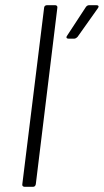

<svg xmlns="http://www.w3.org/2000/svg" viewBox="-20 -720 400 740"><path d="M66 -10 150 -690Q150 -694 153 -697Q156 -700 161 -700H193Q197 -700 199.5 -697Q202 -694 201 -690L118 -10Q116 0 107 0H75Q70 0 67.5 -3Q65 -6 66 -10ZM239 -583 311 -693Q316 -700 324 -700H352Q358 -700 359.5 -696.5Q361 -693 357 -688L279 -578Q272 -571 266 -571H244Q238 -571 236.5 -574.5Q235 -578 239 -583Z"/></svg>

Font: Barlow Light
Style: Italic
Weight: 300
Italic angle: -7°
Designer: Jeremy Tribby
Foundry: Tribby Type
Version: Version 1.408